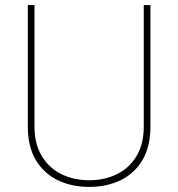

<svg xmlns="http://www.w3.org/2000/svg" viewBox="-20 -731 707 761"><path d="M549.8 -710.9H576.2V-229Q576.2 -149.4 544.4 -96.2Q512.7 -43 457.8 -16.6Q402.8 9.8 333.5 9.8Q264.2 9.8 209.2 -16.6Q154.3 -43 122.3 -96.2Q90.3 -149.4 90.3 -229V-710.9H116.7V-229Q116.7 -160.6 145.3 -113Q173.8 -65.4 222.9 -41Q272 -16.6 333.5 -16.6Q395 -16.6 444.1 -41Q493.2 -65.4 521.5 -113Q549.8 -160.6 549.8 -229Z"/></svg>

Font: Vazirmatn UI FD Thin
Style: Regular
Weight: 100
Designer: Saber Rastikerdar
Foundry: Saber Rastikerdar
Version: Version 33.003